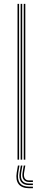

<svg xmlns="http://www.w3.org/2000/svg" viewBox="-20 -820 220 986"><path d="M102 0V-800H110V0ZM70 0V-800H78V0ZM86 0V-800H94V0ZM80 30 74 65.5Q68 101.5 82.1 120Q96.2 138.5 129 138.5H149V146.5H129Q92 146.5 75.8 125.6Q59.5 104.8 66 65.5L72 30ZM110 30 104 65.5Q100.8 85.2 107.2 95.9Q113.8 106.5 129 106.5H149V114.5H129Q110 114.5 101.1 101.6Q92.2 88.8 96 65.5L102 30ZM95 30 89 65.5Q84.2 93.8 94.5 108.1Q104.8 122.5 129 122.5H149V130.5H129Q100.8 130.5 88.2 113.8Q75.8 97 81 65.5L87 30Z"/></svg>

Font: Big Shoulders Inline Text SC Thin
Style: Regular
Weight: 100
Designer: Patric King
Foundry: XO Type Co
Version: Version 2.002